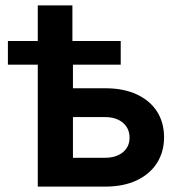

<svg xmlns="http://www.w3.org/2000/svg" viewBox="-20 -692 669 712"><path d="M9.3 -452.1V-540H427.7V-452.1ZM120.1 -540V-671.9H248.5V-540ZM209.5 -364.7H370.1Q438.5 -364.7 487.5 -341.8Q536.6 -318.8 562.5 -278.1Q588.4 -237.3 588.4 -182.6Q588.4 -129.4 562.5 -88.1Q536.6 -46.9 487.5 -23.4Q438.5 0 370.1 0H120.1V-540H250.5V-106.9H369.1Q410.6 -106.9 435.5 -127.2Q460.4 -147.5 460.4 -181.2Q460.4 -216.3 435.5 -237.1Q410.6 -257.8 369.1 -257.8H209.5Z"/></svg>

Font: V-Inter
Style: SemiBold-600
Weight: 600
Designer: Rasmus Andersson
Foundry: rsms
Version: Version 4.000;git-4146feb